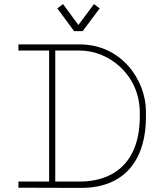

<svg xmlns="http://www.w3.org/2000/svg" viewBox="-20 -920 783 938"><path d="M384 -768 467 -879 439 -900 363 -798 288 -900 260 -879 342 -768ZM370 -703H70V-673H220V-33H70V-3L374 -2C607 -1 693 -162 693 -346V-375C693 -529 573 -703 370 -703ZM663 -352C663 -112 520 -33 370 -33H250V-673H370C514 -673 663 -553 663 -369Z"/></svg>

Font: Space Cowgirl Thin
Style: Regular
Weight: 100
Designer: Valery Marier
Foundry: Valery Marier
Version: Version 1.000;hotconv 1.0.109;makeotfexe 2.5.65596